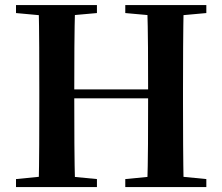

<svg xmlns="http://www.w3.org/2000/svg" viewBox="-20 -761 904 781"><path d="M45.1 0V-32.6L193.8 -47.3H221.3L374.3 -32.6V0ZM137.2 0Q139.2 -85.2 139.5 -171.8Q139.9 -258.5 139.9 -346.1V-393.6Q139.9 -481.3 139.5 -567.7Q139.2 -654.1 137.2 -740.5H285.6Q283.1 -655.6 282.6 -568.4Q282.1 -481.3 282.1 -393.6V-365.8Q282.1 -265.3 282.6 -176Q283.1 -86.6 285.6 0ZM211.1 -361V-397.4H653.7V-361ZM489.6 0V-32.6L641.5 -47.3H668.6L819.3 -32.6V0ZM578.8 0Q581.5 -85.2 582 -174.1Q582.5 -263.1 582.5 -365.8V-393.6Q582.5 -481.3 582 -567.7Q581.5 -654.1 578.8 -740.5H727.1Q725.4 -655.6 724.9 -568.4Q724.4 -481.3 724.4 -393.6V-346.1Q724.4 -259.9 724.9 -173.3Q725.4 -86.6 727.1 0ZM45.1 -707.9V-740.5H374.3V-707.9L221.3 -694.2H193.8ZM489.6 -707.9V-740.5H819.3V-707.9L668.6 -694.2H641.5Z"/></svg>

Font: Noto Serif SC
Style: Regular
Weight: 200
Designer: Ryoko NISHIZUKA 西塚涼子 (kana & ideographs); Frank Grießhammer (Latin, Greek & Cyrillic); Wenlong ZHANG 张文龙 (bopomofo); San
Foundry: Adobe
Version: Version 2.001;hotconv 1.1.0;makeotfexe 2.6.0